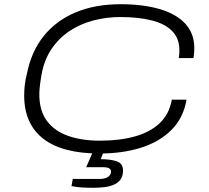

<svg xmlns="http://www.w3.org/2000/svg" viewBox="-20 -718 995 913"><path d="M454 12Q276 12 185.5 -58.5Q95 -129 95 -264Q95 -290 98 -315.5Q101 -341 108 -367Q129 -474 188.5 -547.5Q248 -621 340.5 -659.5Q433 -698 553 -698Q658 -698 737 -675.5Q816 -653 860 -606.5Q904 -560 904 -488Q904 -478 903 -466Q902 -454 900 -442H830Q832 -452 832.5 -461Q833 -470 833 -479Q833 -536 798 -571Q763 -606 699.5 -621.5Q636 -637 552 -637Q486 -637 423.5 -620.5Q361 -604 310 -570Q259 -536 224 -483.5Q189 -431 177 -360Q174 -342 172 -328.5Q170 -315 169 -304.5Q168 -294 167.5 -286Q167 -278 167 -270Q167 -191 203.5 -142.5Q240 -94 305 -71.5Q370 -49 455 -49Q548 -49 620.5 -69Q693 -89 739 -132Q785 -175 797 -244H867Q852 -156 794 -99Q736 -42 648.5 -15Q561 12 454 12ZM424 175Q397 175 370.5 173.5Q344 172 320 167L326 133H454Q478 133 493 123.5Q508 114 508 98Q508 88 499 82.5Q490 77 469 77H390L429 -13H479L459 39Q505 39 535 49Q565 59 565 93Q565 119 553 135.5Q541 152 521 160.5Q501 169 475.5 172Q450 175 424 175Z"/></svg>

Font: Archivo Expanded ExtraLight
Style: Italic
Weight: 250
Width: 7
Italic angle: -10°
Designer: Hector Gatti
Foundry: Omnibus-Type
Version: Version 2.001